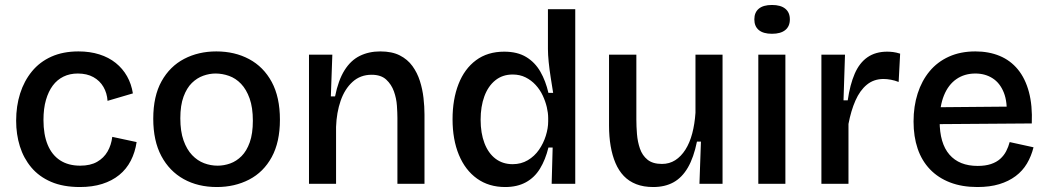

<svg xmlns="http://www.w3.org/2000/svg" viewBox="-20 -740 4219 773"><path d="M302 13Q234 13 185.5 -8Q137 -29 106 -66Q75 -103 60 -151Q45 -199 45 -254Q45 -313 61 -363.5Q77 -414 108.5 -452.5Q140 -491 187 -512Q234 -533 296 -533Q342 -533 380 -521Q418 -509 446 -486.5Q474 -464 491.5 -433Q509 -402 515 -364L413 -334Q411 -365 396.5 -390Q382 -415 356 -429.5Q330 -444 293 -444Q261 -444 235.5 -431.5Q210 -419 192.5 -395.5Q175 -372 165 -337.5Q155 -303 155 -257Q155 -198 172 -157Q189 -116 222 -94.5Q255 -73 303 -73Q344 -73 371 -88.5Q398 -104 413 -130Q428 -156 432 -189L530 -168Q524 -127 506.5 -93Q489 -59 460 -35.5Q431 -12 391.5 0.5Q352 13 302 13Z M853 13Q777 13 719.5 -19Q662 -51 629.5 -112Q597 -173 597 -262Q597 -353 630.5 -413Q664 -473 721.5 -503Q779 -533 851 -533Q925 -533 983 -502Q1041 -471 1074 -410Q1107 -349 1107 -258Q1107 -168 1074 -107.5Q1041 -47 983 -17Q925 13 853 13ZM856 -73Q882 -73 907 -82Q932 -91 952.5 -111.5Q973 -132 985.5 -167Q998 -202 998 -254Q998 -307 985 -343.5Q972 -380 950.5 -402.5Q929 -425 902 -434.5Q875 -444 848 -444Q823 -444 798 -435Q773 -426 752.5 -406Q732 -386 719 -351Q706 -316 706 -264Q706 -211 719 -174.5Q732 -138 753.5 -115.5Q775 -93 801.5 -83Q828 -73 856 -73Z M1224 0V-315V-520H1318L1312 -352H1329Q1342 -417 1367 -457Q1392 -497 1428.5 -515Q1465 -533 1511 -533Q1558 -533 1589.5 -517Q1621 -501 1640.5 -474Q1660 -447 1670.5 -414Q1681 -381 1685 -346Q1689 -311 1689 -279V0H1580V-265Q1580 -285 1578 -314.5Q1576 -344 1566 -372Q1556 -400 1535 -419.5Q1514 -439 1476 -439Q1431 -439 1399.5 -410.5Q1368 -382 1351.5 -334.5Q1335 -287 1333 -229V0Z M2014 13Q1948 13 1900.5 -21Q1853 -55 1827.5 -116.5Q1802 -178 1802 -260Q1802 -340 1826 -401.5Q1850 -463 1896.5 -497.5Q1943 -532 2010 -532Q2063 -532 2098.5 -510.5Q2134 -489 2155.5 -451.5Q2177 -414 2188 -366H2207Q2202 -397 2197 -429Q2192 -461 2189 -490.5Q2186 -520 2186 -543V-703H2296V-253V0H2201L2205 -146H2188Q2176 -97 2154 -61Q2132 -25 2097 -6Q2062 13 2014 13ZM2044 -79Q2078 -79 2105 -95Q2132 -111 2150 -137Q2168 -163 2177.5 -193.5Q2187 -224 2187 -251V-265Q2187 -285 2181.5 -308.5Q2176 -332 2165 -355.5Q2154 -379 2136.5 -398Q2119 -417 2096 -428.5Q2073 -440 2044 -440Q2003 -440 1974 -416.5Q1945 -393 1930 -352Q1915 -311 1915 -258Q1915 -204 1930.5 -163.5Q1946 -123 1975 -101Q2004 -79 2044 -79Z M2610 13Q2571 13 2541.5 1.5Q2512 -10 2491.5 -31.5Q2471 -53 2458 -83.5Q2445 -114 2438.5 -152Q2432 -190 2432 -234V-520H2542V-259Q2542 -231 2544.5 -200Q2547 -169 2556.5 -141.5Q2566 -114 2587 -97Q2608 -80 2645 -80Q2675 -80 2698.5 -95Q2722 -110 2739.5 -137.5Q2757 -165 2767 -203Q2777 -241 2780 -286V-520H2889V-219V0H2796L2802 -170H2786Q2773 -106 2749.5 -65.5Q2726 -25 2691.5 -6Q2657 13 2610 13Z M3033 0V-520H3142V0ZM3088 -604Q3053 -604 3035 -619Q3017 -634 3017 -662Q3017 -690 3035 -705Q3053 -720 3088 -720Q3123 -720 3141.5 -705Q3160 -690 3160 -662Q3160 -634 3141.5 -619Q3123 -604 3088 -604Z M3287 0V-270V-520H3382L3376 -336H3393Q3402 -399 3421 -443Q3440 -487 3472.5 -509.5Q3505 -532 3552 -532Q3563 -532 3575.5 -530.5Q3588 -529 3604 -524L3598 -410Q3583 -416 3567 -419Q3551 -422 3537 -422Q3498 -422 3470 -399Q3442 -376 3424 -335Q3406 -294 3396 -241V0Z M3915 13Q3853 13 3805 -5.5Q3757 -24 3724 -58.5Q3691 -93 3674.5 -141.5Q3658 -190 3658 -251Q3658 -312 3674.5 -363.5Q3691 -415 3722.5 -453Q3754 -491 3800.5 -512Q3847 -533 3907 -533Q3961 -533 4004.5 -515Q4048 -497 4078 -460.5Q4108 -424 4122.5 -369.5Q4137 -315 4134 -243L3727 -240V-308L4068 -311L4032 -270Q4037 -328 4021.5 -367Q4006 -406 3976 -425Q3946 -444 3907 -444Q3863 -444 3830.5 -421.5Q3798 -399 3780.5 -356Q3763 -313 3763 -253Q3763 -163 3802.5 -117.5Q3842 -72 3916 -72Q3947 -72 3969.5 -79.5Q3992 -87 4007 -100.5Q4022 -114 4031 -131.5Q4040 -149 4045 -168L4141 -147Q4132 -111 4114.5 -81.5Q4097 -52 4069 -31Q4041 -10 4003 1.5Q3965 13 3915 13Z"/></svg>

Font: Bricolage Grotesque 48pt Condensed ExtraBold Medium
Style: Regular
Weight: 500
Version: Version 1.000;gftools[0.9.30]